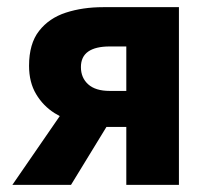

<svg xmlns="http://www.w3.org/2000/svg" viewBox="-20 -516 585 536"><path d="M332.6 0V-161.7H277.4Q240.8 -161.7 202.4 -171Q163.9 -180.2 132.2 -200.3Q100.4 -220.4 80.8 -253.3Q61.1 -286.2 61.1 -332.4Q61.1 -393.9 89 -429.6Q116.9 -465.4 163.8 -480.7Q210.8 -496 267.9 -496H479.5V0ZM286.2 -262.2H332.6V-386.3H286.2Q246.6 -386.3 226.2 -372Q205.9 -357.7 205.9 -328.7Q205.9 -298.9 226.2 -280.6Q246.6 -262.2 286.2 -262.2ZM14.6 0 179.8 -239.8 300.6 -200 178.3 0Z"/></svg>

Font: Source Sans Variable
Style: Regular
Weight: 200
Designer: Paul D. Hunt
Foundry: Adobe Systems Incorporated
Version: Version 3.006;hotconv 1.0.111;makeotfexe 2.5.65597